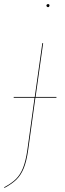

<svg xmlns="http://www.w3.org/2000/svg" viewBox="-46 -728 316 939"><path d="M230 -250H127L92 4Q84 61 70 95Q56 129 34.5 150Q13 171 -24 191L-26 188Q10 169 31.5 148Q53 127 66.5 93.5Q80 60 88 4L123 -250H21V-254H124L161 -517H165L128 -254H230ZM181 -700Q181 -703 183 -705.5Q185 -708 189 -708Q196 -708 196 -701Q196 -698 194 -695.5Q192 -693 189 -693Q186 -693 183.5 -695.5Q181 -698 181 -700Z"/></svg>

Font: Fira Sans Condensed Four
Style: Italic
Weight: 100
Width: 3
Italic angle: -8°
Designer: bBox Type GmbH & Carrois Corporate GbR & Edenspiekermann AG
Foundry: bBox Type GmbH & Carrois Corporate GbR & Edenspiekermann AG
Version: Version 4.301